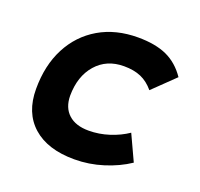

<svg xmlns="http://www.w3.org/2000/svg" viewBox="-100 -637 786 756"><g transform="rotate(20 293.0 -258.5)"><path d="M297.4 -115.7Q341.3 -115.7 383.5 -129.4Q425.8 -143.1 458.5 -165.5L508.3 -58.1Q462.4 -27.3 403.6 -8.8Q344.7 9.8 283.2 9.8Q170.9 9.8 109.1 -45.2Q47.4 -100.1 47.4 -199.7Q47.4 -298.8 85.7 -372.3Q124 -445.8 193.6 -486.6Q263.2 -527.3 356.4 -527.3Q429.2 -527.3 477.3 -505.4Q525.4 -483.4 558.6 -434.6L468.3 -347.2Q444.3 -376 414.6 -388.9Q384.8 -401.9 342.8 -401.9Q270.5 -401.9 226.8 -352.1Q183.1 -302.2 182.6 -220.2Q183.1 -170.4 213.1 -143.1Q243.2 -115.7 297.4 -115.7Z"/></g></svg>

Font: CaskaydiaCove NFP
Style: Bold Italic
Weight: 700
Italic angle: -10°
Designer: Aaron Bell
Foundry: Saja Typeworks
Version: Version 2111.001; VTT 6.35;Nerd Fonts 3.1.1